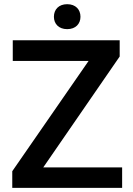

<svg xmlns="http://www.w3.org/2000/svg" viewBox="-20 -905 642 925"><path d="M239.7 -824.2C239.7 -790.5 262.7 -764.6 303.7 -764.6C344.7 -764.6 367.7 -790.5 367.7 -824.2C367.7 -858.9 344.7 -884.8 303.7 -884.8C262.7 -884.8 239.7 -858.9 239.7 -824.2ZM556.6 -632.8V-710.9H41.5V-611.3H406.7L39.1 -80.1V0H568.4V-98.6H188.5Z"/></svg>

Font: Roboto Medium
Style: Regular
Weight: 500
Designer: Google
Version: Version 2.137; 2017